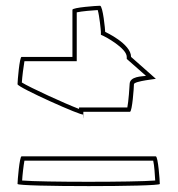

<svg xmlns="http://www.w3.org/2000/svg" viewBox="-20 -658 619 668"><path d="M41 -18C41 -8 536 -8 536 -18C536 -29 530 -114 522 -114H55C48 -114 41 -29 41 -18ZM41 -365C41 -354 269 -252 269 -260C269 -260 270 -223 270 -269H432C440 -269 446 -354 446 -365C446 -376 530 -384 522 -384L436 -460C436 -506 346 -547 346 -547C346 -554 338 -638 328 -638C317 -638 232 -632 232 -624V-460H55C48 -460 41 -376 41 -365ZM56 -371C57 -389 62 -429 65 -445H247V-615C264 -619 303 -622 320 -623C326 -603 331 -552 331 -547V-537L340 -533C343 -532 421 -491 421 -460V-453L488 -394C475 -392 431 -393 431 -365C431 -359 427 -303 423 -284H255V-279C207 -297 83 -354 56 -371ZM57 -30C58 -49 62 -83 65 -99H513C517 -83 519 -47 520 -30C449 -24 126 -24 57 -30Z"/></svg>

Font: Ampere
Style: OuLn
Weight: 400
Version: Version 1